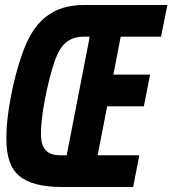

<svg xmlns="http://www.w3.org/2000/svg" viewBox="-20 -749 690 769"><path d="M231.4 0H513.2L538.1 -127H371.1L409.2 -323.2H556.2L581.1 -450.2H434.1L463.4 -602.1H625L650.4 -729H315.4C254.9 -729 204.6 -713.9 163.1 -681.2C117.2 -645 89.8 -592.8 67.4 -528.8C49.3 -477.5 33.2 -414.6 22 -353.5C10.7 -292.5 5.4 -239.3 5.4 -196.3C5.4 -120.1 22.5 -73.7 57.1 -44.4C90.8 -16.1 145 0 231.4 0ZM222.2 -127C192.9 -127 174.8 -134.8 163.1 -147.5C150.4 -161.1 144 -181.2 144 -214.8C144 -247.6 149.9 -298.3 159.7 -350.1C170.4 -407.7 187.5 -472.2 200.2 -507.3C211.9 -539.6 225.1 -563 244.6 -579.1C261.2 -592.8 283.2 -602.1 314.5 -602.1H339.4L247.1 -127Z"/></svg>

Font: Hack
Style: Bold Oblique
Weight: 700
Italic angle: -12°
Monospace: yes
Designer: Christopher Simpkins
Foundry: Christopher Simpkins
Version: Version 2.010